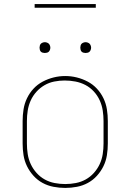

<svg xmlns="http://www.w3.org/2000/svg" viewBox="-20 -914 640 942"><path d="M300 8Q271 8 242.5 2.5Q214 -3 189 -16.5Q164 -30 144.5 -51.5Q125 -73 112.5 -98.5Q100 -124 95.5 -152.5Q91 -181 91 -210V-320Q91 -349 95.5 -377.5Q100 -406 112.5 -432Q125 -458 144.5 -479Q164 -500 189.5 -513.5Q215 -527 243 -534Q271 -541 300 -541Q329 -541 357 -534Q385 -527 410.5 -513.5Q436 -500 455.5 -479Q475 -458 487.5 -432Q500 -406 504.5 -377.5Q509 -349 509 -320V-210Q509 -181 504.5 -152.5Q500 -124 487.5 -98.5Q475 -73 455.5 -51.5Q436 -30 411 -16.5Q386 -3 357.5 2.5Q329 8 300 8ZM300 -11Q326 -11 352 -16Q378 -21 400.5 -33.5Q423 -46 440.5 -65.5Q458 -85 469 -108.5Q480 -132 484 -158Q488 -184 488 -210V-320Q488 -346 484 -372Q480 -398 469 -422Q458 -446 440 -465.5Q422 -485 399 -497Q376 -509 350 -514Q324 -519 297 -519Q272 -519 246.5 -514Q221 -509 198.5 -496Q176 -483 158.5 -463.5Q141 -444 130.5 -420.5Q120 -397 116 -371.5Q112 -346 112 -320V-210Q112 -184 116 -158Q120 -132 131 -108.5Q142 -85 159.5 -65.5Q177 -46 199.5 -33.5Q222 -21 248 -16Q274 -11 300 -11ZM400 -654Q395 -654 389.5 -655.5Q384 -657 380.5 -660.5Q377 -664 375.5 -669.5Q374 -675 374 -680Q374 -685 375.5 -690.5Q377 -696 380.5 -699.5Q384 -703 389.5 -705Q395 -707 400 -707Q405 -707 410.5 -705Q416 -703 419.5 -699.5Q423 -696 425 -690.5Q427 -685 427 -680Q427 -675 425 -669.5Q423 -664 419.5 -660.5Q416 -657 410.5 -655.5Q405 -654 400 -654ZM200 -654Q195 -654 189.5 -655.5Q184 -657 180.5 -660.5Q177 -664 175.5 -669.5Q174 -675 174 -680Q174 -685 175.5 -690.5Q177 -696 180.5 -699.5Q184 -703 189.5 -705Q195 -707 200 -707Q205 -707 210.5 -705Q216 -703 219.5 -699.5Q223 -696 225 -690.5Q227 -685 227 -680Q227 -675 225 -669.5Q223 -664 219.5 -660.5Q216 -657 210.5 -655.5Q205 -654 200 -654ZM150 -876V-894H450V-876Z"/></svg>

Font: Iosevka Curly Thin Extended
Style: Regular
Weight: 100
Width: 7
Monospace: yes
Designer: Belleve Invis
Foundry: Belleve Invis
Version: Version 11.1.0; ttfautohint (v1.8.3)